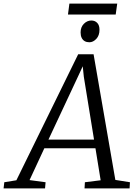

<svg xmlns="http://www.w3.org/2000/svg" viewBox="-80 -1052 760 1072"><path d="M-60 0 -56 -34.5 11.5 -45.5 356.5 -749H442.5L564 -47.5L645.5 -34.5L643.5 0H392L394 -34.5L482 -45.5L453 -224H167.5L85 -46.5L174.5 -34.5L171.5 0ZM190.5 -272.5H445L388 -623.5L382 -682L357.5 -629ZM419 -816Q404 -816 393 -822.2Q382 -828.5 376 -840.8Q370 -853 370 -871Q370 -900.5 388.2 -919Q406.5 -937.5 430 -937.5Q450 -937.5 462.8 -924.2Q475.5 -911 475.5 -886Q475.5 -854 457.8 -835Q440 -816 419 -816ZM307.5 -1032H574.5L566 -971H299.5Z"/></svg>

Font: Merriweather 20pt Light
Style: Italic
Weight: 300
Italic angle: -7.8°
Version: Version 2.101